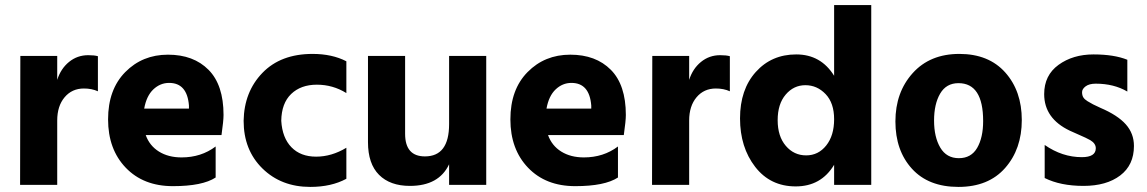

<svg xmlns="http://www.w3.org/2000/svg" viewBox="-20 -727 4509 755"><path d="M205 0H59L60 -507H205V-413Q219 -457 251.5 -483.5Q284 -510 327 -510Q351 -510 365 -506V-368Q341 -379 310 -379Q263 -379 234 -344.5Q205 -310 205 -253Z M645 -401Q610 -401 583 -375.5Q556 -350 547 -300H723V-312Q716 -401 645 -401ZM828 -29Q776 5 660 5Q544 5 474.5 -67.5Q405 -140 405 -257.5Q405 -375 472.5 -443.5Q540 -512 640.5 -512Q741 -512 800 -452.5Q859 -393 859 -275Q859 -252 851 -196H553Q568 -154 605 -131Q642 -108 694 -108Q771 -108 828 -151Z M1200 8Q1086 8 1012 -64.5Q938 -137 938 -252Q940 -366 1012 -440.5Q1084 -515 1209 -515Q1286 -515 1342 -486V-361Q1289 -394 1226 -394Q1163 -394 1125 -357.5Q1087 -321 1086 -252Q1090 -185 1126 -148Q1162 -111 1223 -111Q1284 -111 1342 -146V-24Q1283 8 1200 8Z M1892 0H1746V-81Q1706 4 1592 4Q1514 4 1470.5 -39.5Q1427 -83 1427 -168V-507H1573V-201Q1573 -112 1651 -112Q1746 -112 1746 -239V-507H1892Z M2227 -401Q2192 -401 2165 -375.5Q2138 -350 2129 -300H2305V-312Q2298 -401 2227 -401ZM2410 -29Q2358 5 2242 5Q2126 5 2056.5 -67.5Q1987 -140 1987 -257.5Q1987 -375 2054.5 -443.5Q2122 -512 2222.5 -512Q2323 -512 2382 -452.5Q2441 -393 2441 -275Q2441 -252 2433 -196H2135Q2150 -154 2187 -131Q2224 -108 2276 -108Q2353 -108 2410 -151Z M2690 0H2544L2545 -507H2690V-413Q2704 -457 2736.5 -483.5Q2769 -510 2812 -510Q2836 -510 2850 -506V-368Q2826 -379 2795 -379Q2748 -379 2719 -344.5Q2690 -310 2690 -253Z M3406 0H3260V-79Q3209 6 3109 6Q3009 6 2949.5 -71Q2890 -148 2890 -261.5Q2890 -375 2952 -444Q3014 -513 3111 -513Q3208 -513 3260 -429V-707H3406ZM3147 -392Q3101 -392 3069.5 -355Q3038 -318 3038 -254.5Q3038 -191 3070 -153.5Q3102 -116 3150 -116Q3198 -116 3229 -155Q3260 -194 3260 -258Q3260 -322 3226.5 -357Q3193 -392 3147 -392Z M3846 -251Q3846 -400 3749 -400Q3701 -400 3677 -359Q3653 -318 3653 -253Q3653 -188 3677.5 -146.5Q3702 -105 3750.5 -105Q3799 -105 3822.5 -145.5Q3846 -186 3846 -251ZM3752.5 -515Q3868 -515 3933 -442Q3998 -369 3998 -255Q3998 -141 3932.5 -66.5Q3867 8 3749 8Q3631 8 3566 -63.5Q3501 -135 3501 -249.5Q3501 -364 3569 -439.5Q3637 -515 3752.5 -515Z M4439 -153Q4439 -78 4385 -37Q4331 4 4240.5 4Q4150 4 4088 -27V-157Q4157 -109 4234 -109Q4289 -109 4289 -144Q4289 -163 4267 -176Q4251 -185 4224 -196.5Q4197 -208 4187 -213Q4086 -261 4086 -357Q4086 -431 4142.5 -472Q4199 -513 4280 -513Q4361 -513 4413 -492V-367Q4360 -398 4289 -398Q4263 -398 4249 -387.5Q4235 -377 4235 -364.5Q4235 -352 4240 -344Q4245 -336 4256.5 -329Q4268 -322 4278.5 -316.5Q4289 -311 4307 -303Q4375 -274 4407 -238Q4439 -202 4439 -153Z"/></svg>

Font: Hind Mysuru
Style: Bold
Weight: 700
Designer: Manushi Parikh, Hitesh Malaviya
Foundry: Indian Type Foundry
Version: Version 0.703;PS 1.0;hotconv 1.0.86;makeotf.lib2.5.63406